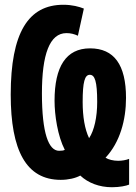

<svg xmlns="http://www.w3.org/2000/svg" viewBox="-20 -745 570 806"><path d="M450 41C483 41 510 35 522 30V-78C509 -73 492 -70 476 -70C456 -70 435 -75 423 -83C484 -148 509 -242 509 -334C509 -473 459 -542 358 -542C257 -542 209 -465 209 -322C209 -262 222 -174 252 -116C247 -113 239 -112 228 -112C184 -112 156 -186 156 -353C156 -516 188 -606 259 -606C277 -606 292 -602 307 -595L332 -709C312 -717 283 -725 246 -725C99 -725 25 -608 25 -348C25 -113 90 10 235 10C267 10 297 3 317 -8C350 23 397 41 450 41ZM354 -165C336 -202 327 -255 327 -317C327 -402 336 -431 357 -431C378 -431 388 -404 388 -317C388 -254 376 -198 354 -165Z"/></svg>

Font: Noto Sans Mono Condensed ExtraBold
Style: Regular
Weight: 800
Width: 3
Designer: Monotype Design Team
Foundry: Monotype Imaging Inc.
Version: Version 2.014